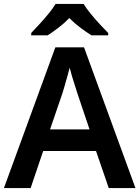

<svg xmlns="http://www.w3.org/2000/svg" viewBox="-20 -958 711 978"><path d="M534 0 469 -189H200L136 0H0L262 -717H408L670 0ZM374 -483Q370 -497 362 -521Q354 -545 346.5 -570.5Q339 -596 335 -613Q330 -593 322.5 -567Q315 -541 308.5 -518Q302 -495 298 -483L235 -299H436ZM406 -938Q419 -916 441.5 -888.5Q464 -861 488 -835Q512 -809 531 -790V-778H446Q420 -794 390 -816.5Q360 -839 333 -866Q307 -839 278 -817Q249 -795 223 -778H139V-790Q158 -810 181.5 -835.5Q205 -861 227.5 -888.5Q250 -916 263 -938Z"/></svg>

Font: Noto Sans Thai SemiBold
Style: Regular
Weight: 600
Version: Version 2.001